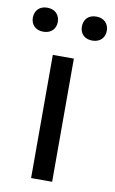

<svg xmlns="http://www.w3.org/2000/svg" viewBox="-117 -766 484 811"><g transform="rotate(10 124.5 -360.5)"><path d="M76.2 -528.3V0H166.5V-528.3ZM-34.2 -668.5C-34.2 -640.6 -15.6 -617.7 19 -617.7C54.2 -617.7 72.8 -640.6 72.8 -668.5C72.8 -697.8 54.2 -720.7 19 -720.7C-15.6 -720.7 -34.2 -697.8 -34.2 -668.5ZM176.3 -667.5C176.3 -639.6 194.3 -616.7 229.5 -616.7C264.2 -616.7 283.2 -639.6 283.2 -667.5C283.2 -696.8 264.2 -719.7 229.5 -719.7C194.3 -719.7 176.3 -696.8 176.3 -667.5Z"/></g></svg>

Font: Vazirmatn
Style: Regular
Weight: 400
Designer: Saber Rastikerdar
Foundry: Saber Rastikerdar
Version: Version 33.003